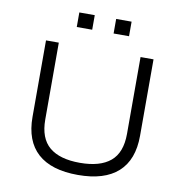

<svg xmlns="http://www.w3.org/2000/svg" viewBox="-95 -981 1029 1078"><g transform="rotate(10 419.5 -442.0)"><path d="M420 8Q268 8 190.5 -62Q113 -132 113 -269V-705H186V-267Q186 -160 245 -110.5Q304 -61 419 -61Q534 -61 593 -110.5Q652 -160 652 -267V-705H726V-269Q726 -132 648.5 -62Q571 8 420 8ZM480 -809V-892H568V-809ZM270 -809V-892H358V-809Z"/></g></svg>

Font: Nunito Sans 7pt SemiExpanded Light
Style: Regular
Weight: 300
Width: 6
Designer: Vernon Adams
Foundry: Vernon Adams
Version: Version 3.101;gftools[0.9.27]